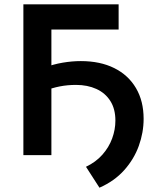

<svg xmlns="http://www.w3.org/2000/svg" viewBox="-20 -720 718 891"><path d="M88.5 0V-700H530.5V-583H218.5V0ZM441.5 151 379 54Q425 32 455.2 -2.2Q485.5 -36.5 500.5 -77.5Q515.5 -118.5 515.5 -160.5Q515.5 -214.5 492 -251.5Q468.5 -288.5 427.2 -307.2Q386 -326 332.5 -326Q293.5 -326 257.5 -319Q221.5 -312 183 -297L182.5 -405Q228 -422 271.2 -429.2Q314.5 -436.5 355 -436.5Q445 -436.5 510.2 -404Q575.5 -371.5 611 -311.2Q646.5 -251 646.5 -168.5Q646.5 -105 624.2 -43.2Q602 18.5 556.5 69.5Q511 120.5 441.5 151Z"/></svg>

Font: Geologica Roman Medium
Style: Regular
Weight: 500
Designer: Sindre Bremnes, Frode Helland
Foundry: Monokrom Skriftforlag AS
Version: Version 1.010;gftools[0.9.28]